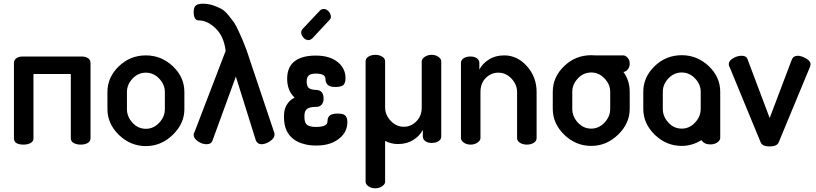

<svg xmlns="http://www.w3.org/2000/svg" viewBox="-20 -778 4391 1033"><path d="M102 -474H420Q440 -474 453.5 -465Q467 -456 467 -439V-34Q467 -17 451.5 -8.5Q436 0 414 0Q392 0 376.5 -8.5Q361 -17 361 -34V-380H160V-34Q160 -17 144.5 -8.5Q129 0 107 0Q55 0 55 -34V-439Q55 -456 68.5 -465Q82 -474 102 -474Z M765 -480Q848 -480 910 -421.5Q972 -363 972 -283V-191Q972 -113 909.5 -52.5Q847 8 765 8Q682 8 620 -52Q558 -112 558 -191V-283Q558 -362 619 -421Q680 -480 765 -480ZM867 -191V-283Q867 -323 836.5 -355Q806 -387 765 -387Q723 -387 693 -355Q663 -323 663 -283V-191Q663 -150 693 -117.5Q723 -85 765 -85Q806 -85 836.5 -117.5Q867 -150 867 -191Z M1026 -66 1194 -504Q1185 -582 1140.5 -625Q1096 -668 1051 -668Q1022 -668 1022 -713Q1022 -740 1034.5 -749Q1047 -758 1071 -758Q1101 -758 1127 -749Q1153 -740 1171.5 -730Q1190 -720 1210 -695Q1230 -670 1239.5 -656.5Q1249 -643 1265.5 -607Q1282 -571 1286.5 -559.5Q1291 -548 1307 -507L1455 -66Q1457 -64 1457 -54Q1457 -34 1432.5 -18Q1408 -2 1387 -2Q1367 -2 1357 -21L1249 -366L1123 -21Q1116 -2 1091 -2Q1068 -2 1045 -17.5Q1022 -33 1022 -52Q1022 -62 1026 -66Z M1836 -158Q1849 -146 1849 -122Q1849 -70 1809 -36Q1762 5 1683 5Q1640 5 1617 -3Q1584 -11 1561 -28Q1508 -67 1508 -146V-158Q1508 -197 1531 -226Q1544 -242 1565 -253Q1525 -290 1525 -355Q1525 -421 1570 -452Q1609 -479 1679 -479Q1760 -479 1804 -438Q1839 -405 1839 -357Q1839 -332 1827 -320Q1814 -310 1782 -310Q1755 -310 1743 -322Q1731 -334 1731 -354Q1731 -382 1679 -382Q1654 -382 1642 -373Q1630 -362 1630 -341Q1630 -313 1642 -304Q1654 -295 1683 -294Q1721 -292 1721 -247Q1721 -227 1710.5 -215Q1700 -203 1682 -203Q1645 -203 1631.5 -191.5Q1618 -180 1618 -158V-146Q1618 -116 1633 -105.5Q1648 -95 1680 -95Q1742 -95 1742 -125Q1742 -147 1755 -157Q1768 -167 1797 -167Q1824 -167 1836 -158ZM1752 -670 1660 -571Q1652 -565 1649 -564Q1635 -559 1622 -567.5Q1609 -576 1603 -591Q1596 -607 1607 -621L1702 -722Q1708 -727 1712 -728Q1726 -733 1739 -724.5Q1752 -716 1758 -701Q1765 -681 1752 -670Z M2302 -483Q2324 -483 2339 -472Q2354 -461 2354 -448V-43Q2354 -28 2339.5 -18.5Q2325 -9 2302 -9Q2282 -9 2268.5 -18.5Q2255 -28 2255 -43V-79Q2238 -47 2203.5 -25Q2169 -3 2121 -3Q2084 -3 2052 -20V200Q2052 213 2036 224Q2020 235 1999 235Q1977 235 1962 224Q1947 213 1947 200V-200V-385V-448Q1947 -464 1962.5 -473.5Q1978 -483 2000 -483Q2020 -483 2036 -473.5Q2052 -464 2052 -448V-385V-200Q2052 -160 2082 -128Q2112 -96 2153 -96Q2191 -96 2220 -125Q2249 -154 2249 -200V-448Q2249 -461 2265 -472Q2281 -483 2302 -483Z M2565 -283V-35Q2565 -22 2549 -11Q2533 0 2512 0Q2490 0 2475 -11Q2460 -22 2460 -35V-440Q2460 -455 2474.5 -464.5Q2489 -474 2512 -474Q2532 -474 2545.5 -464.5Q2559 -455 2559 -440V-404Q2576 -436 2610.5 -458Q2645 -480 2693 -480Q2763 -480 2815 -422Q2867 -364 2867 -283V-35Q2867 -19 2851.5 -9.5Q2836 0 2814 0Q2794 0 2778 -9.5Q2762 -19 2762 -35V-283Q2762 -323 2732 -355Q2702 -387 2661 -387Q2622 -387 2593.5 -358.5Q2565 -330 2565 -283Z M3368 -435Q3368 -417 3357.5 -404.5Q3347 -392 3334 -391Q3368 -345 3368 -284V-192Q3368 -114 3305.5 -53.5Q3243 7 3161 7Q3078 7 3016 -53Q2954 -113 2954 -192V-284Q2954 -363 3015 -422Q3076 -481 3161 -481Q3175 -481 3182 -480H3332Q3346 -480 3357 -467Q3368 -454 3368 -435ZM3263 -192V-284Q3263 -324 3232.5 -356Q3202 -388 3161 -388Q3119 -388 3089 -356Q3059 -324 3059 -284V-192Q3059 -151 3089 -118.5Q3119 -86 3161 -86Q3202 -86 3232.5 -118.5Q3263 -151 3263 -192Z M3648 -481Q3731 -481 3793 -422.5Q3855 -364 3855 -284V-241V-192V-36Q3855 -23 3839.5 -12Q3824 -1 3802 -1Q3769 -1 3754 -24Q3703 7 3648 7Q3565 7 3503 -53Q3441 -113 3441 -192V-284Q3441 -363 3502 -422Q3563 -481 3648 -481ZM3648 -86Q3689 -86 3719.5 -118.5Q3750 -151 3750 -192V-241V-284Q3750 -324 3719.5 -356Q3689 -388 3648 -388Q3606 -388 3576 -356Q3546 -324 3546 -284V-192Q3546 -151 3576 -118.5Q3606 -86 3648 -86Z M4073 -11 3906 -416Q3901 -423 3901 -433Q3901 -451 3924 -464.5Q3947 -478 3970 -478Q3996 -478 4002 -459L4121 -143L4240 -457Q4248 -478 4272 -478Q4291 -478 4316 -464Q4341 -450 4341 -433Q4341 -425 4337 -416L4169 -11Q4159 10 4121 10Q4083 10 4073 -11Z"/></svg>

Font: AkaAcidDosis
Style: SemiBold
Weight: 600
Designer: Edgar Tolentino, Pablo Impallari, Igino Marini, Cyberella
Foundry: Edgar Tolentino, Pablo Impallari, Igino Marini, Cyberella
Version: Version 1.007